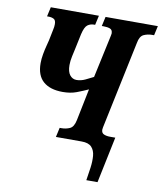

<svg xmlns="http://www.w3.org/2000/svg" viewBox="-98 -792 912 1081"><g transform="rotate(10 358.0 -252.0)"><path d="M470 210Q476 174 481 137Q486 100 483.5 69Q481 38 463.5 19Q446 0 406 0H259L271 -54H282Q307 -54 329 -64Q351 -74 359 -114L396 -296Q365 -282 331 -269Q297 -256 252 -256Q180 -256 141 -290Q102 -324 102 -394Q102 -419 107 -446.5Q112 -474 118 -496.5Q124 -519 126 -528L139 -592Q141 -599 142 -608.5Q143 -618 143 -624Q143 -647 130.5 -653.5Q118 -660 100 -660H92L104 -714H379L367 -660H360Q340 -660 324 -648.5Q308 -637 298 -594L279 -504Q276 -490 270 -463Q264 -436 264 -412Q264 -374 279 -355Q294 -336 317 -336Q342 -336 366.5 -347.5Q391 -359 412 -370L461 -597Q463 -608 465 -616Q467 -624 467 -628Q467 -649 452 -654.5Q437 -660 416 -660H405L417 -714H716L704 -660H693Q668 -660 645.5 -650Q623 -640 616 -600L516 -124Q509 -93 509 -86Q509 -67 523.5 -60.5Q538 -54 559 -54H589L534 210Z"/></g></svg>

Font: Noto Serif ExtraCondensed ExtraBold
Style: Italic
Weight: 800
Width: 2
Italic angle: -12°
Designer: Monotype Design Team
Foundry: Monotype Imaging Inc.
Version: Version 2.013